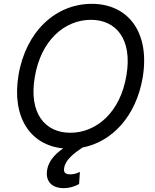

<svg xmlns="http://www.w3.org/2000/svg" viewBox="-20 -757 801 990"><path d="M453.1 -737.2C268.5 -737.2 113.6 -596.6 75.3 -369.3C39.4 -150.6 137.4 -8.2 305.8 8.2C254.6 43 229 81.3 223 119.3C213.1 180.4 250 213.1 308.2 213.1C342.3 213.1 370.7 201.7 387.8 191.8L392 129.3C380.7 134.9 363.6 142 342.3 142C313.9 142 306.8 129.3 311.1 108C317.8 67.1 360.1 34.1 404.8 3.9C558.6 -25.6 682.2 -158.4 715.9 -358C754.3 -590.9 640.6 -737.2 453.1 -737.2ZM632.1 -369.3C600.9 -177.6 477.3 -72.4 342.3 -72.4C213.1 -72.4 127.8 -171.9 159.1 -358C190.3 -549.7 313.9 -654.8 448.9 -654.8C578.1 -654.8 663.4 -555.4 632.1 -369.3Z"/></svg>

Font: TID UI
Style: Italic
Weight: 400
Italic angle: -9.39999°
Designer: The TID Project Authors
Foundry: Bakken & Bæck
Version: Version 1.001;hotconv 1.0.109;makeotfexe 2.5.65596